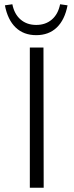

<svg xmlns="http://www.w3.org/2000/svg" viewBox="-20 -881 345 901"><path d="M3 -856 38 -861Q47 -815 76.5 -789.5Q106 -764 150 -764Q194 -764 223.5 -789.5Q253 -815 262 -861L297 -856Q284 -788 246.5 -752Q209 -716 150 -716Q91 -716 53.5 -752Q16 -788 3 -856ZM120 -658H184L185 0H120Z"/></svg>

Font: Ysabeau Infant Semilight
Style: Regular
Weight: 300
Designer: Christian Thalmann (Catharsis Fonts)
Version: Version 0.003